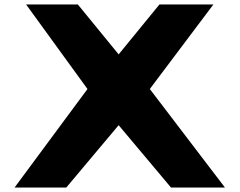

<svg xmlns="http://www.w3.org/2000/svg" viewBox="-20 -845 1079 865"><path d="M993.5 0 654.9 -444 941.5 -825H698.4L514.5 -600L330.6 -825H97.5L374.1 -444L45.5 0H278.5L514.5 -281L750.5 0Z"/></svg>

Font: Hussar
Style: BdSuprExt
Weight: 700
Foundry: Cannot Into Space Fonts
Version: Version 2.00